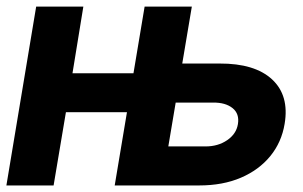

<svg xmlns="http://www.w3.org/2000/svg" viewBox="-21 -566 926 586"><path d="M-1.5 0 89.4 -545.9H233.4L200.2 -342.3H444.3L424.3 -223.6H180.2L142.6 0ZM485.8 -372.1H648.9Q756.8 -372.6 809.6 -323.5Q862.3 -274.4 847.7 -188Q838.4 -131.8 804 -89.6Q769.5 -47.4 714.4 -23.7Q659.2 0 586.9 0H329.1L420.4 -545.9H564.5L492.7 -119.1H606.4Q644.5 -119.1 672.4 -138.2Q700.2 -157.2 705.1 -187Q710.4 -218.8 688.7 -236.1Q667 -253.4 629.4 -252.9H465.8Z"/></svg>

Font: Inter Tight
Style: Bold Italic
Weight: 700
Italic angle: -9.39999°
Designer: Rasmus Andersson
Foundry: rsms
Version: Version 3.004